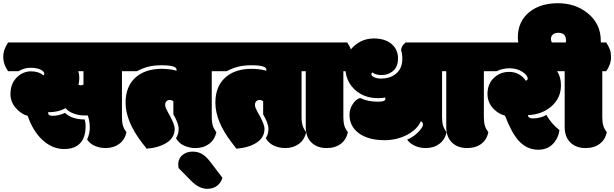

<svg xmlns="http://www.w3.org/2000/svg" viewBox="-55 -913 3804 1189"><path d="M347.2 -213.9Q308.6 -195.8 271 -195.8Q255.9 -195.8 249.5 -200.9Q243.2 -206.1 242.2 -217.8Q306.6 -217.8 351.1 -243.2Q367.7 -222.2 400.6 -210Q433.6 -197.8 470.2 -197.8H479Q486.3 -197.8 488.8 -198.2Q501 -161.6 501 -123.5Q501 -85.4 484.4 -48.8Q502.9 -22 533.7 -9Q564.5 3.9 599.1 3.9Q648.4 3.9 683.6 -22.2Q718.8 -48.3 728 -95.2Q712.9 -113.3 706.5 -134.5Q700.2 -155.8 700.2 -188V-472.2H724.6Q754.4 -513.7 754.4 -560.1Q754.4 -585.9 747.8 -605Q741.2 -624 724.6 -649.9H-4.9Q-20.5 -625.5 -27.6 -605.2Q-34.7 -585 -34.7 -560.1Q-34.7 -513.7 -4.9 -472.2H60.1Q95.7 -493.2 134.3 -493.2Q172.9 -493.2 196 -481.9Q219.2 -470.7 219.2 -457Q219.2 -449.7 213.9 -445.8Q185.1 -471.2 137.2 -471.2Q89.4 -471.2 51.8 -436.5Q9.8 -397 9.8 -331.1Q9.8 -281.2 43.5 -243.4Q77.1 -205.6 116.2 -195.8Q149.9 -99.1 208.5 -45.9Q268.6 9.8 342.3 9.8Q407.2 9.8 441.2 -25.9Q475.1 -61.5 475.1 -132.3Q475.1 -155.8 469.2 -173.3Q390.6 -173.3 347.2 -213.9ZM430.2 -389.2Q436 -403.8 436 -429.7Q436 -455.6 429.2 -472.2H461.9V-389.2Q454.6 -384.8 446 -384.8Q437.5 -384.8 430.2 -389.2Z M946.8 -508.8Q1038.6 -508.8 1038.6 -481.4Q1038.6 -478 1037.6 -475.1Q997.1 -486.8 946.8 -486.8Q843.3 -486.8 783 -431.9Q722.7 -377 722.7 -276.9Q722.7 -161.6 824.7 -28.8L853 7.8Q930.2 1.5 978.5 -30Q1026.9 -61.5 1026.9 -116.2Q1026.9 -140.1 997.6 -194.8Q987.3 -212.4 985.4 -216.8Q983.4 -221.2 980 -227.5Q976.6 -233.9 974.9 -237.8Q973.1 -241.7 971.2 -246.1Q967.8 -254.4 967.8 -265.4Q967.8 -276.4 975.3 -285.2Q982.9 -293.9 995.4 -293.9Q1007.8 -293.9 1018.6 -286.1V-204.6Q1051.3 -148.9 1051.3 -115Q1051.3 -81.1 1034.7 -57.6Q1052.2 -25.9 1085.2 -11Q1118.2 3.9 1155.8 3.9Q1205.1 3.9 1240.2 -22.2Q1275.4 -48.3 1284.7 -95.2Q1270.5 -112.3 1263.4 -133.5Q1256.3 -154.8 1256.3 -188V-472.2H1280.8Q1310.5 -513.7 1310.5 -560.1Q1310.5 -585.9 1304 -605Q1297.4 -624 1280.8 -649.9H701.2Q685.5 -625.5 678.5 -605.2Q671.4 -585 671.4 -560.1Q671.4 -513.7 701.2 -472.2H793Q830.1 -491.7 864.7 -500.2Q899.4 -508.8 946.8 -508.8Z M1228.5 256.3Q1266.1 256.3 1290.5 236.6Q1314.9 216.8 1322.3 187.5L1246.1 87.9Q1220.7 54.7 1195.6 40.3Q1170.4 25.9 1137 25.9Q1103.5 25.9 1079.1 43.9Q1048.8 65.9 1048.8 106.4Q1048.8 116.2 1050.3 127.4L1129.9 208Q1178.2 256.3 1228.5 256.3Z M1502.9 -508.8Q1594.7 -508.8 1594.7 -481.4Q1594.7 -478 1593.8 -475.1Q1553.2 -486.8 1502.9 -486.8Q1399.4 -486.8 1339.1 -431.9Q1278.8 -377 1278.8 -276.9Q1278.8 -161.6 1380.9 -28.8L1409.2 7.8Q1486.3 1.5 1534.7 -30Q1583 -61.5 1583 -116.2Q1583 -140.1 1553.7 -194.8Q1543.5 -212.4 1541.5 -216.8Q1539.6 -221.2 1536.1 -227.5Q1532.7 -233.9 1531 -237.8Q1529.3 -241.7 1527.3 -246.1Q1523.9 -254.4 1523.9 -265.4Q1523.9 -276.4 1531.5 -285.2Q1539.1 -293.9 1551.5 -293.9Q1564 -293.9 1574.7 -286.1V-204.6Q1607.4 -148.9 1607.4 -115Q1607.4 -81.1 1590.8 -57.6Q1608.4 -25.9 1641.4 -11Q1674.3 3.9 1711.9 3.9Q1761.2 3.9 1796.4 -22.2Q1831.5 -48.3 1840.8 -95.2Q1826.7 -112.3 1819.6 -133.5Q1812.5 -154.8 1812.5 -188V-472.2H1836.9Q1866.7 -513.7 1866.7 -560.1Q1866.7 -585.9 1860.1 -605Q1853.5 -624 1836.9 -649.9H1257.3Q1241.7 -625.5 1234.6 -605.2Q1227.5 -585 1227.5 -560.1Q1227.5 -513.7 1257.3 -472.2H1349.1Q1386.2 -491.7 1420.9 -500.2Q1455.6 -508.8 1502.9 -508.8Z M1838.4 -472.2V-127Q1838.4 -60.1 1879.4 -25.4Q1914.1 3.9 1967.5 3.9Q2021 3.9 2055.7 -22.5Q2090.3 -48.8 2099.1 -95.2Q2084 -113.3 2077.6 -134.5Q2071.3 -155.8 2071.3 -188V-472.2H2095.7Q2125.5 -513.7 2125.5 -560.1Q2125.5 -585.9 2118.9 -605Q2112.3 -624 2095.7 -649.9H1813Q1797.4 -625.5 1790.3 -605.2Q1783.2 -585 1783.2 -560.1Q1783.2 -513.7 1813 -472.2Z M2436.5 -548.8Q2436.5 -485.8 2393.1 -453.1Q2357.4 -426.3 2304.7 -426.3Q2281.2 -426.3 2262.9 -434.3Q2244.6 -442.4 2244.6 -453.1Q2244.6 -460.9 2251 -464.4Q2271.5 -448.2 2308.8 -448.2Q2346.2 -448.2 2375 -470.2Q2409.7 -496.6 2409.7 -551.5Q2409.7 -606.4 2370.1 -640.6Q2329.1 -674.8 2259.5 -674.8Q2189.9 -674.8 2136.7 -627.2Q2083.5 -579.6 2083.5 -497.6Q2083.5 -440.9 2109.1 -398.2Q2134.8 -355.5 2179.9 -330.3Q2225.1 -305.2 2284.7 -305.2Q2314.5 -305.2 2330.6 -309.1Q2331.5 -304.2 2331.5 -301.8Q2331.5 -290.5 2318.8 -286.9Q2306.2 -283.2 2284.7 -283.2Q2222.2 -283.2 2175.3 -306.2Q2147.9 -297.9 2128.7 -267.3Q2109.4 -236.8 2109.4 -202.6Q2109.4 -129.4 2168.2 -87.2Q2227.1 -44.9 2325.2 -44.9Q2401.4 -44.9 2464.6 -77.4Q2527.8 -109.9 2551.3 -162.1Q2564.5 -155.3 2564.5 -140.6Q2564.5 -126 2536.1 -96.2Q2507.8 -66.4 2466.3 -47.9Q2484.9 -22.9 2515.4 -9.5Q2545.9 3.9 2581.5 3.9Q2630.9 3.9 2666 -22.2Q2701.2 -48.3 2710.4 -95.2Q2695.3 -113.3 2689 -134.5Q2682.6 -155.8 2682.6 -188V-472.2H2707Q2736.8 -513.7 2736.8 -560.1Q2736.8 -585.9 2730.2 -605Q2723.6 -624 2707 -649.9H2457.5Q2431.6 -630.9 2428.7 -603Q2436.5 -577.6 2436.5 -548.8Z M2708.5 -472.2V-127Q2708.5 -60.1 2749.5 -25.4Q2784.2 3.9 2837.6 3.9Q2891.1 3.9 2925.8 -22.5Q2960.4 -48.8 2969.2 -95.2Q2954.1 -113.3 2947.8 -134.5Q2941.4 -155.8 2941.4 -188V-472.2H2965.8Q2995.6 -513.7 2995.6 -560.1Q2995.6 -585.9 2989 -605Q2982.4 -624 2965.8 -649.9H2683.1Q2667.5 -625.5 2660.4 -605.2Q2653.3 -585 2653.3 -560.1Q2653.3 -513.7 2683.1 -472.2Z M3278.3 14.2Q3334.5 14.2 3368.9 -21.5Q3403.3 -57.1 3409.2 -107.9Q3387.2 -124 3365.5 -148.9Q3343.8 -173.8 3328.6 -201.2Q3313.5 -191.9 3290.8 -185.8Q3268.1 -179.7 3245.6 -179.7Q3214.8 -179.7 3214.8 -200.2Q3302.2 -203.6 3360.6 -255.1Q3418.9 -306.6 3418.9 -384.8Q3418.9 -436.5 3395 -472.2H3440.9Q3471.2 -514.2 3471.2 -559.6Q3471.2 -605 3441.9 -649.9H2949.2Q2933.6 -625.5 2926.5 -605.2Q2919.4 -585 2919.4 -560.1Q2919.4 -513.7 2949.2 -472.2H3020.5Q3057.6 -490.2 3101.3 -490.2Q3145 -490.2 3180.7 -467.8Q3195.3 -458.5 3204.1 -447.3Q3212.9 -436 3212.9 -426.3Q3212.9 -416.5 3201.2 -413.1Q3185.5 -437.5 3159.2 -452.6Q3132.8 -467.8 3098.1 -467.8Q3045.4 -467.8 3007.8 -434.6Q2963.9 -396.5 2963.9 -331.1Q2963.9 -277.3 3001.5 -238.8Q3032.2 -207.5 3072.3 -196.8Q3113.3 -89.8 3156.7 -42Q3207.5 14.2 3278.3 14.2Z M3441.9 -472.2V-127Q3441.9 -60.1 3482.9 -25.4Q3517.6 3.9 3571 3.9Q3624.5 3.9 3659.2 -22.5Q3693.8 -48.8 3702.6 -95.2Q3687.5 -113.3 3681.2 -134.5Q3674.8 -155.8 3674.8 -188V-472.2H3699.2Q3729 -513.7 3729 -560.1Q3729 -585.9 3722.4 -605Q3715.8 -624 3699.2 -649.9H3665.5V-661.1Q3665.5 -766.1 3583.5 -832Q3507.3 -893.1 3400.1 -893.1Q3293 -893.1 3225.1 -839.8Q3151.9 -782.2 3151.9 -682.1Q3151.9 -612.3 3197.5 -554Q3243.2 -495.6 3318.8 -472.2ZM3363.3 -649.9Q3356.9 -657.7 3356.9 -672.9Q3356.9 -688 3368.4 -699Q3379.9 -710 3401.9 -710Q3450.2 -710 3450.2 -662.1Q3450.2 -657.7 3449.2 -649.9Z"/></svg>

Font: Friends & Family
Style: Regular
Weight: 400
Designer: Sarang Kulkarni, Maithili Shingre, Noopur Datye
Foundry: Ek Type
Version: Version 1.000;hotconv 1.0.117;makeotfexe 2.5.65602